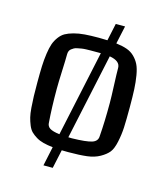

<svg xmlns="http://www.w3.org/2000/svg" viewBox="-109 -720 793 905"><g transform="rotate(15 287.0 -268.0)"><path d="M284.2 7.3H283.2Q261.7 7.3 252 6.8L232.4 97.7H187L207 3.9Q180.7 1 160.6 -4.2Q140.6 -9.3 125 -18.8Q109.4 -28.3 98.6 -38.8Q87.9 -49.3 80.3 -67.9Q72.8 -86.4 68.4 -104Q64 -121.6 61.8 -150.4Q59.6 -179.2 58.8 -205.6Q58.1 -231.9 58.1 -272.5Q58.1 -319.8 59.3 -351.6Q60.5 -383.3 64.9 -413.8Q69.3 -444.3 75.9 -463.1Q82.5 -481.9 95 -498.8Q107.4 -515.6 123 -524.4Q138.7 -533.2 162.8 -539.8Q187 -546.4 215.6 -548.6Q244.1 -550.8 283.7 -550.8Q299.3 -550.8 325.7 -549.8L343.8 -634.3H389.2L370.1 -546.4Q401.4 -542.5 423.3 -534.7Q445.3 -526.9 460.9 -511.2Q476.6 -495.6 485.8 -476.8Q495.1 -458 500.5 -426Q505.9 -394 507.6 -359.4Q509.3 -324.7 509.3 -272.5Q509.3 -209 507.6 -173.3Q505.9 -137.7 498 -101.3Q490.2 -64.9 476.6 -48.1Q462.9 -31.2 436.8 -16.4Q410.6 -1.5 374.5 2.9Q338.4 7.3 284.2 7.3ZM221.7 -63.5 311.5 -482.9H283.7Q269 -482.9 261.5 -482.9Q253.9 -482.9 240 -482.4Q226.1 -481.9 218.5 -480.5Q210.9 -479 200 -477.1Q189 -475.1 182.9 -471.7Q176.8 -468.3 170.7 -463.6Q164.6 -459 161.9 -452.1Q159.2 -445.3 159.2 -437Q159.2 -409.7 156.7 -353.3Q154.3 -296.9 154.3 -266.6Q154.3 -174.8 159.7 -105Q159.7 -85.9 174.3 -76.7Q189 -67.4 221.7 -63.5ZM266.1 -60.5Q268.6 -60.5 274.4 -60.3Q280.3 -60.1 283.2 -60.1H284.2Q353.5 -61.5 380.6 -70.3Q407.7 -79.1 407.7 -105Q413.1 -174.8 413.1 -266.6Q413.1 -296.9 410.6 -353.3Q408.2 -409.7 408.2 -437Q408.2 -470.7 356 -479.5Z"/></g></svg>

Font: Coda
Style: Regular
Weight: 400
Designer: vernon adams
Foundry: vernon adams
Version: Version 2.000; ttfautohint (v0.8) -r 50 -G 200 -x